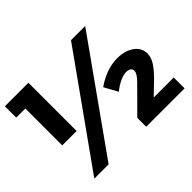

<svg xmlns="http://www.w3.org/2000/svg" viewBox="-147 -939 1177 1177"><g transform="rotate(-45 442.0 -350.5)"><path d="M2 0ZM2 -701.2H206.1V-283.2H81.1V-603H2ZM575.2 -701.2H698.2L200.2 0H76.2ZM717.8 -293.9Q717.8 -308.1 706.8 -316.2Q695.8 -324.2 676.8 -324.2Q651.9 -324.2 620.4 -309.6Q588.9 -294.9 559.1 -270L510.7 -357.9Q605 -422.9 696.8 -422.9Q762.7 -422.9 805.9 -392.3Q849.1 -361.8 849.1 -312Q849.1 -277.8 826.9 -243.9Q804.7 -210 765.1 -170.9L685.1 -94.2H858.9V0H525.9V-77.1L679.7 -231.9Q717.8 -270 717.8 -293.9Z"/></g></svg>

Font: Argentum Sans
Style: Bold
Weight: 700
Designer: Julieta Ulanovsky (Modified by Cristiano Sobral)
Foundry: Julieta Ulanovsky
Version: Version 1.000; ttfautohint (v1.5.65-e2d9)